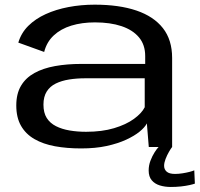

<svg xmlns="http://www.w3.org/2000/svg" viewBox="-20 -614 834 802"><path d="M319 6Q378.5 6 425.5 -4.2Q472.5 -14.5 507 -30.5Q541.5 -46.5 563.2 -64.2Q585 -82 593.5 -98.5L601.5 0H699V-372Q699 -447.5 660.5 -496.5Q622 -545.5 549.8 -570Q477.5 -594.5 375.5 -594.5Q318.5 -594.5 266 -584.5Q213.5 -574.5 170.8 -555Q128 -535.5 98.2 -506Q68.5 -476.5 56.5 -436L164.5 -397Q175 -438.5 204.5 -466Q234 -493.5 278 -507Q322 -520.5 376.5 -520.5Q440.5 -520.5 487.5 -504.8Q534.5 -489 560.5 -458Q586.5 -427 586.5 -380V-347H319.5Q260 -347 210 -338Q160 -329 123.8 -309Q87.5 -289 67.8 -255.8Q48 -222.5 48 -173.5Q48 -123 67.8 -88.5Q87.5 -54 124 -33Q160.5 -12 210 -3Q259.5 6 319 6ZM339.5 -63.5Q303 -63.5 270.8 -69Q238.5 -74.5 213.8 -87Q189 -99.5 175.2 -121.2Q161.5 -143 161.5 -177Q161.5 -210 175.2 -231.8Q189 -253.5 213.2 -265.2Q237.5 -277 269 -282Q300.5 -287 335.5 -287H584.5V-166Q572 -141 539.2 -117.2Q506.5 -93.5 456.2 -78.5Q406 -63.5 339.5 -63.5ZM693.5 167Q715.5 167 736 164.8Q756.5 162.5 772 159Q787.5 155.5 794 153L791.5 97.5Q785 100.5 771.5 104Q758 107.5 741.8 110Q725.5 112.5 711 112.5Q687 112.5 676.2 103Q665.5 93.5 665.5 78.5Q665.5 66 671.5 50.2Q677.5 34.5 685.8 20.2Q694 6 699 0H642.5Q635.5 7 625.8 22.2Q616 37.5 608.5 57.2Q601 77 601 98Q601 124 613.8 139Q626.5 154 647.5 160.5Q668.5 167 693.5 167Z"/></svg>

Font: Anybody Expanded
Style: Regular
Weight: 400
Width: 7
Version: Version 1.113;gftools[0.9.25]